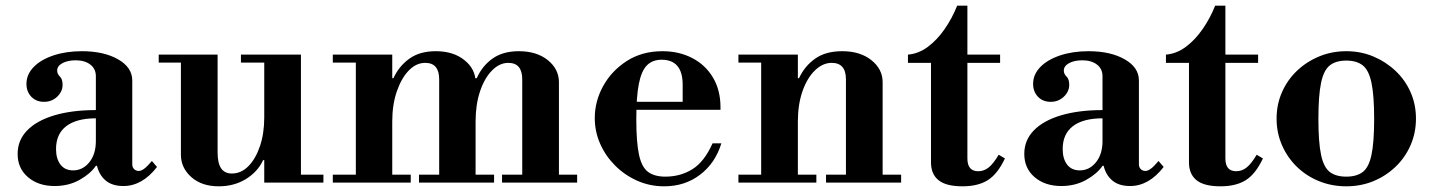

<svg xmlns="http://www.w3.org/2000/svg" viewBox="-20 -642 5043 675"><path d="M172 12Q115 12 78.5 -19Q42 -50 42 -101Q42 -149 75.5 -183.5Q109 -218 171 -236.5Q233 -255 317 -255V-374Q317 -400 297.5 -415Q278 -430 246 -430Q218 -430 199.5 -420Q181 -410 181 -394Q181 -382 190.5 -373Q200 -364 200 -344Q200 -320 181 -302Q162 -284 135 -284Q107 -284 90 -302Q73 -320 73 -347Q73 -380 98 -406Q123 -432 167.5 -447Q212 -462 268 -462Q345 -462 395 -433.5Q445 -405 445 -359V-64Q445 -54 451.5 -47.5Q458 -41 468 -41Q476 -41 486.5 -48.5Q497 -56 514 -76L532 -55Q480 12 414 12Q375 12 352 -7Q329 -26 321 -59H317Q298 -31 259.5 -9.5Q221 12 172 12ZM237 -43Q271 -43 294 -71.5Q317 -100 317 -146V-226Q249 -226 213 -198.5Q177 -171 177 -118Q177 -84 192.5 -63.5Q208 -43 237 -43Z M749 13Q689 13 652.5 -19.5Q616 -52 616 -98V-435H745V-107Q745 -68 757.5 -50Q770 -32 795 -32Q828 -32 853.5 -58Q879 -84 894 -128.5Q909 -173 909 -229L929 -79H905Q886 -38 844.5 -12.5Q803 13 749 13ZM909 0V-28H1117V0ZM538 -422V-450H745V-422ZM909 -15V-435H1038V-15ZM827 -422V-450H1038V-422Z M1816 -15V-363Q1816 -421 1767 -421Q1736 -421 1709.5 -394Q1683 -367 1667.5 -320.5Q1652 -274 1652 -215L1632 -367H1656Q1675 -410 1711.5 -436Q1748 -462 1804 -462Q1867 -462 1906 -430.5Q1945 -399 1945 -353V-15ZM1150 0V-28H1424V0ZM1231 -15V-434H1359V-15ZM1453 0V-28H1717V0ZM1150 -422V-450H1359V-422ZM1524 -15V-363Q1524 -421 1475 -421Q1443 -421 1417 -394Q1391 -367 1375 -320.5Q1359 -274 1359 -215L1339 -367H1363Q1383 -410 1419.5 -436Q1456 -462 1512 -462Q1574 -462 1613 -430.5Q1652 -399 1652 -353V-15ZM1745 0V-28H2009V0Z M2315 13Q2264 13 2219.5 -7Q2175 -27 2141.5 -61Q2108 -95 2089.5 -137.5Q2071 -180 2071 -227Q2071 -286 2100.5 -339.5Q2130 -393 2183.5 -427.5Q2237 -462 2309 -462Q2367 -462 2413.5 -438Q2460 -414 2486.5 -369.5Q2513 -325 2513 -265V-256H2173V-284H2380V-344Q2380 -432 2306 -432Q2274 -432 2254.5 -412.5Q2235 -393 2226 -347.5Q2217 -302 2217 -223Q2217 -142 2226.5 -98Q2236 -54 2258.5 -37.5Q2281 -21 2319 -21Q2372 -21 2414 -47Q2456 -73 2485 -138H2516Q2495 -69 2441.5 -28Q2388 13 2315 13Z M2954 -15V-363Q2954 -421 2904 -421Q2872 -421 2844.5 -394Q2817 -367 2801 -320.5Q2785 -274 2785 -215L2765 -367H2789Q2809 -410 2846 -436Q2883 -462 2941 -462Q3004 -462 3043.5 -430.5Q3083 -399 3083 -353V-15ZM2576 0V-28H2850V0ZM2656 -15V-434H2785V-15ZM2884 0V-28H3148V0ZM2576 -422V-450H2785V-422Z M3364 13Q3306 13 3279.5 -8.5Q3253 -30 3253 -71V-421H3172V-450Q3209 -453 3241.5 -477Q3274 -501 3300.5 -539Q3327 -577 3345 -622H3381V-450H3496V-421H3381V-85Q3381 -40 3419 -40Q3439 -40 3455.5 -53Q3472 -66 3491 -98L3513 -85Q3487 -30 3452.5 -8.5Q3418 13 3364 13Z M3711 12Q3654 12 3617.5 -19Q3581 -50 3581 -101Q3581 -149 3614.5 -183.5Q3648 -218 3710 -236.5Q3772 -255 3856 -255V-374Q3856 -400 3836.5 -415Q3817 -430 3785 -430Q3757 -430 3738.5 -420Q3720 -410 3720 -394Q3720 -382 3729.5 -373Q3739 -364 3739 -344Q3739 -320 3720 -302Q3701 -284 3674 -284Q3646 -284 3629 -302Q3612 -320 3612 -347Q3612 -380 3637 -406Q3662 -432 3706.5 -447Q3751 -462 3807 -462Q3884 -462 3934 -433.5Q3984 -405 3984 -359V-64Q3984 -54 3990.5 -47.5Q3997 -41 4007 -41Q4015 -41 4025.5 -48.5Q4036 -56 4053 -76L4071 -55Q4019 12 3953 12Q3914 12 3891 -7Q3868 -26 3860 -59H3856Q3837 -31 3798.5 -9.5Q3760 12 3711 12ZM3776 -43Q3810 -43 3833 -71.5Q3856 -100 3856 -146V-226Q3788 -226 3752 -198.5Q3716 -171 3716 -118Q3716 -84 3731.5 -63.5Q3747 -43 3776 -43Z M4271 13Q4213 13 4186.5 -8.5Q4160 -30 4160 -71V-421H4079V-450Q4116 -453 4148.5 -477Q4181 -501 4207.5 -539Q4234 -577 4252 -622H4288V-450H4403V-421H4288V-85Q4288 -40 4326 -40Q4346 -40 4362.5 -53Q4379 -66 4398 -98L4420 -85Q4394 -30 4359.5 -8.5Q4325 13 4271 13Z M4713 13Q4662 13 4617.5 -5Q4573 -23 4539.5 -55.5Q4506 -88 4487 -131.5Q4468 -175 4468 -225Q4468 -275 4487 -318Q4506 -361 4539.5 -393Q4573 -425 4617.5 -443.5Q4662 -462 4713 -462Q4764 -462 4808 -443.5Q4852 -425 4886 -393Q4920 -361 4939 -318Q4958 -275 4958 -225Q4958 -175 4939 -131.5Q4920 -88 4886 -55.5Q4852 -23 4808 -5Q4764 13 4713 13ZM4713 -21Q4749 -21 4770.5 -37Q4792 -53 4801.5 -97Q4811 -141 4811 -224Q4811 -307 4801.5 -351.5Q4792 -396 4770.5 -412.5Q4749 -429 4713 -429Q4677 -429 4655.5 -412.5Q4634 -396 4624.5 -351.5Q4615 -307 4615 -224Q4615 -141 4624.5 -97Q4634 -53 4655.5 -37Q4677 -21 4713 -21Z"/></svg>

Font: Libre Bodoni SemiBold
Style: Regular
Weight: 600
Designer: Pablo Impallari, Rodrigo Fuenzalida
Foundry: Impallari Type
Version: Version 2.005;gftools[0.9.23]